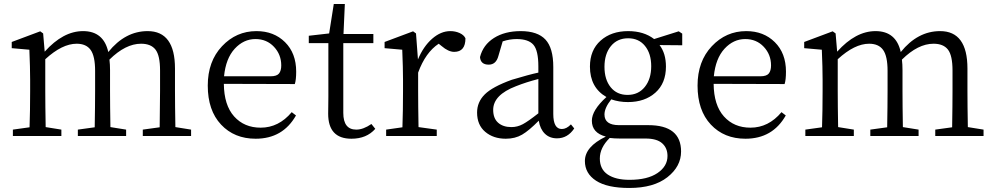

<svg xmlns="http://www.w3.org/2000/svg" viewBox="-20 -685 5007 967"><path d="M863.3 -44.9 942.4 -32.2V0H699.2V-32.2L784.2 -43.9Q786.1 -155.3 786.1 -227.5V-330.1Q786.1 -405.3 763.2 -435.1Q740.2 -464.8 690.4 -464.8Q612.3 -464.8 531.2 -384.8Q534.2 -361.3 534.2 -332V-227.5Q534.2 -154.3 536.1 -44.9L615.2 -32.2V0H372.1V-32.2L457 -43.9Q459 -153.3 459 -227.5V-328.1Q459 -402.3 436.5 -433.6Q414.1 -464.8 366.2 -464.8Q293 -464.8 208 -386.7V-227.5Q208 -154.3 210 -44.9L289.1 -32.2V0H44.9V-32.2L128.9 -43.9Q131.8 -127 131.8 -227.5V-283.2Q131.8 -342.8 127.9 -434.6L39.1 -442.4V-473.6L182.6 -527.3L197.3 -516.6L205.1 -424.8Q297.9 -528.3 398.4 -528.3Q502 -528.3 525.4 -422.9Q610.4 -528.3 723.6 -528.3Q861.3 -528.3 861.3 -339.8V-227.5Q861.3 -154.3 863.3 -44.9Z M1108.4 -300.8H1342.8Q1374 -300.8 1385.3 -314.9Q1396.5 -329.1 1396.5 -355.5Q1396.5 -410.2 1359.9 -449.2Q1323.2 -488.3 1266.6 -488.3Q1207 -488.3 1162.1 -439.5Q1117.2 -390.6 1108.4 -300.8ZM1464.8 -261.7 1107.4 -262.7Q1108.4 -155.3 1159.2 -98.6Q1210 -42 1293 -42Q1383.8 -42 1449.2 -120.1L1470.7 -103.5Q1404.3 13.7 1267.6 13.7Q1160.2 13.7 1093.3 -57.6Q1026.4 -128.9 1026.4 -253.9Q1026.4 -376 1098.1 -452.1Q1169.9 -528.3 1271.5 -528.3Q1359.4 -528.3 1415.5 -472.7Q1471.7 -417 1471.7 -324.2Q1471.7 -282.2 1464.8 -261.7Z M1850.6 -60.5 1870.1 -36.1Q1826.2 13.7 1750 13.7Q1632.8 13.7 1632.8 -112.3Q1632.8 -123 1633.3 -150.4Q1633.8 -177.7 1633.8 -199.2V-467.8H1535.2V-504.9L1637.7 -516.6L1661.1 -665H1716.8L1710 -513.7H1860.4V-467.8H1709V-116.2Q1709 -32.2 1774.4 -32.2Q1809.6 -32.2 1850.6 -60.5Z M2075.2 -516.6 2085 -385.7Q2112.3 -451.2 2156.2 -489.7Q2200.2 -528.3 2248 -528.3Q2273.4 -528.3 2294.9 -518.6Q2316.4 -508.8 2324.2 -492.2Q2324.2 -423.8 2267.6 -423.8Q2238.3 -423.8 2204.1 -453.1L2189.5 -464.8Q2123 -420.9 2085.9 -319.3V-227.5Q2085.9 -156.2 2087.9 -44.9L2179.7 -32.2V0H1924.8V-32.2L2006.8 -43.9Q2009.8 -127 2009.8 -227.5V-283.2Q2009.8 -340.8 2005.9 -434.6L1917 -442.4V-473.6L2060.5 -527.3Z M2691.4 -114.3V-287.1Q2630.9 -271.5 2579.1 -251Q2463.9 -207 2463.9 -131.8Q2463.9 -88.9 2488.8 -66.9Q2513.7 -44.9 2555.7 -44.9Q2585.9 -44.9 2613.3 -59.6Q2640.6 -74.2 2691.4 -114.3ZM2855.5 -58.6 2872.1 -38.1Q2838.9 11.7 2785.2 11.7Q2748 11.7 2724.1 -11.7Q2700.2 -35.2 2693.4 -77.1Q2644.5 -27.3 2609.4 -6.8Q2574.2 13.7 2527.3 13.7Q2464.8 13.7 2423.8 -21Q2382.8 -55.7 2382.8 -118.2Q2382.8 -170.9 2421.4 -209.5Q2460 -248 2557.6 -283.2Q2645.5 -309.6 2691.4 -319.3V-350.6Q2691.4 -430.7 2666.5 -459.5Q2641.6 -488.3 2582 -488.3Q2546.9 -488.3 2511.7 -476.6L2490.2 -403.3Q2478.5 -359.4 2441.4 -359.4Q2400.4 -359.4 2397.5 -397.5Q2413.1 -459 2467.8 -493.7Q2522.5 -528.3 2602.5 -528.3Q2687.5 -528.3 2727.1 -485.8Q2766.6 -443.4 2766.6 -347.7V-111.3Q2766.6 -35.2 2809.6 -35.2Q2833 -35.2 2855.5 -58.6Z M3140.6 -207Q3195.3 -207 3227.5 -247.1Q3259.8 -287.1 3259.8 -351.6Q3259.8 -415 3228.5 -453.6Q3197.3 -492.2 3143.6 -492.2Q3088.9 -492.2 3056.6 -452.6Q3024.4 -413.1 3024.4 -348.6Q3024.4 -284.2 3055.7 -245.6Q3086.9 -207 3140.6 -207ZM3231.4 12.7H3103.5Q3074.2 12.7 3050.8 9.8Q3001 58.6 3001 113.3Q3001 167 3040.5 193.8Q3080.1 220.7 3150.4 220.7Q3241.2 220.7 3291.5 186.5Q3341.8 152.3 3341.8 100.6Q3341.8 60.5 3314.9 36.6Q3288.1 12.7 3231.4 12.7ZM3416 -515.6V-457L3301.8 -458Q3334 -416 3334 -349.6Q3334 -265.6 3280.8 -218.3Q3227.5 -170.9 3142.6 -170.9Q3097.7 -170.9 3058.6 -184.6Q3024.4 -141.6 3024.4 -108.4Q3024.4 -54.7 3097.7 -54.7H3245.1Q3410.2 -54.7 3410.2 78.1Q3410.2 153.3 3341.3 207.5Q3272.5 261.7 3149.4 261.7Q3038.1 261.7 2981.9 225.1Q2925.8 188.5 2925.8 126Q2925.8 53.7 3031.2 2.9Q2960.9 -15.6 2960.9 -77.1Q2960.9 -129.9 3034.2 -196.3Q2951.2 -244.1 2951.2 -349.6Q2951.2 -432.6 3004.9 -480.5Q3058.6 -528.3 3143.6 -528.3Q3222.7 -528.3 3274.4 -488.3L3398.4 -527.3Z M3575.2 -300.8H3809.6Q3840.8 -300.8 3852.1 -314.9Q3863.3 -329.1 3863.3 -355.5Q3863.3 -410.2 3826.7 -449.2Q3790 -488.3 3733.4 -488.3Q3673.8 -488.3 3628.9 -439.5Q3584 -390.6 3575.2 -300.8ZM3931.6 -261.7 3574.2 -262.7Q3575.2 -155.3 3626 -98.6Q3676.8 -42 3759.8 -42Q3850.6 -42 3916 -120.1L3937.5 -103.5Q3871.1 13.7 3734.4 13.7Q3627 13.7 3560.1 -57.6Q3493.2 -128.9 3493.2 -253.9Q3493.2 -376 3564.9 -452.1Q3636.7 -528.3 3738.3 -528.3Q3826.2 -528.3 3882.3 -472.7Q3938.5 -417 3938.5 -324.2Q3938.5 -282.2 3931.6 -261.7Z M4854.5 -44.9 4933.6 -32.2V0H4690.4V-32.2L4775.4 -43.9Q4777.3 -155.3 4777.3 -227.5V-330.1Q4777.3 -405.3 4754.4 -435.1Q4731.4 -464.8 4681.6 -464.8Q4603.5 -464.8 4522.5 -384.8Q4525.4 -361.3 4525.4 -332V-227.5Q4525.4 -154.3 4527.3 -44.9L4606.4 -32.2V0H4363.3V-32.2L4448.2 -43.9Q4450.2 -153.3 4450.2 -227.5V-328.1Q4450.2 -402.3 4427.7 -433.6Q4405.3 -464.8 4357.4 -464.8Q4284.2 -464.8 4199.2 -386.7V-227.5Q4199.2 -154.3 4201.2 -44.9L4280.3 -32.2V0H4036.1V-32.2L4120.1 -43.9Q4123 -127 4123 -227.5V-283.2Q4123 -342.8 4119.1 -434.6L4030.3 -442.4V-473.6L4173.8 -527.3L4188.5 -516.6L4196.3 -424.8Q4289.1 -528.3 4389.6 -528.3Q4493.2 -528.3 4516.6 -422.9Q4601.6 -528.3 4714.8 -528.3Q4852.5 -528.3 4852.5 -339.8V-227.5Q4852.5 -154.3 4854.5 -44.9Z"/></svg>

Font: Bpmf Zihi Serif Regular
Style: Regular
Weight: 400
Foundry: But Ko
Version: Version 1.320